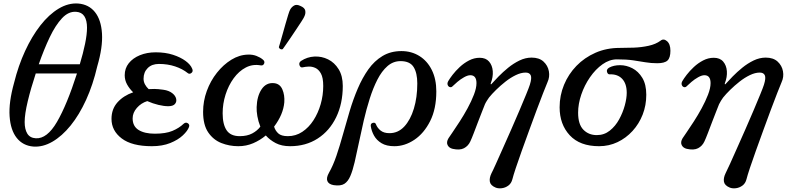

<svg xmlns="http://www.w3.org/2000/svg" viewBox="-20 -818 4496 1090"><path d="M169 14Q110 9 75 -35Q40 -79 34.5 -158Q29 -237 60 -348Q84 -445 122.5 -528.5Q161 -612 209.5 -674Q258 -736 313 -769Q368 -802 424 -798Q484 -793 519 -749.5Q554 -706 559 -628Q564 -550 532 -441Q508 -337 469 -251.5Q430 -166 381 -105.5Q332 -45 277.5 -13.5Q223 18 169 14ZM183 -33Q247 -29 303.5 -126Q360 -223 417 -401H183Q155 -316 137.5 -243Q120 -170 120 -125Q120 -84 135 -59.5Q150 -35 183 -33ZM200 -453H433Q452 -516 463 -569.5Q474 -623 474 -661Q474 -702 459 -725.5Q444 -749 412 -751Q369 -754 332 -714.5Q295 -675 262.5 -607Q230 -539 200 -453Z M842 12Q729 12 671 -32Q613 -76 613 -143Q613 -199 647 -237Q681 -275 736 -294Q715 -314 701.5 -338.5Q688 -363 688 -391Q688 -430 711 -459Q734 -488 774 -504.5Q814 -521 864 -521Q919 -521 962 -507Q1005 -493 1033.5 -472Q1062 -451 1071 -428Q1078 -413 1067 -404Q1056 -395 1046 -403Q1016 -427 974 -441Q932 -455 882 -455Q842 -455 818.5 -431.5Q795 -408 795 -371Q795 -354 803 -339Q811 -324 824 -312Q832 -312 840 -312.5Q848 -313 856 -313Q876 -313 907.5 -308.5Q939 -304 958 -289Q976 -275 980 -257.5Q984 -240 973 -227.5Q962 -215 935 -215Q911 -215 879.5 -222.5Q848 -230 816 -244Q781 -233 757 -205.5Q733 -178 733 -146Q733 -101 767 -80Q801 -59 859 -59Q921 -59 959 -75Q997 -91 1022 -115Q1034 -126 1046 -118.5Q1058 -111 1053 -97Q1045 -75 1018 -49.5Q991 -24 946.5 -6Q902 12 842 12Z M1333 12Q1282 12 1236.5 -6Q1191 -24 1162 -66.5Q1133 -109 1133 -183Q1133 -244 1154 -301.5Q1175 -359 1211.5 -405Q1248 -451 1293.5 -479Q1339 -507 1388 -508Q1414 -509 1436 -500.5Q1458 -492 1472 -480Q1485 -470 1479.5 -457Q1474 -444 1459 -447Q1414 -455 1375 -434.5Q1336 -414 1306.5 -373.5Q1277 -333 1260.5 -281Q1244 -229 1244 -175Q1244 -112 1266.5 -78.5Q1289 -45 1341 -45Q1383 -45 1412 -60.5Q1441 -76 1458 -99Q1446 -129 1441 -158.5Q1436 -188 1437 -210Q1439 -272 1465 -311Q1491 -350 1535 -346Q1569 -343 1583 -310.5Q1597 -278 1594 -237Q1588 -168 1536 -99Q1543 -76 1560 -60.5Q1577 -45 1614 -45Q1659 -45 1696 -69.5Q1733 -94 1759.5 -135Q1786 -176 1800.5 -226.5Q1815 -277 1815 -330Q1815 -377 1802 -400.5Q1789 -424 1770 -432.5Q1751 -441 1731.5 -440Q1712 -439 1700 -436Q1686 -432 1680.5 -447Q1675 -462 1689 -472Q1724 -495 1765 -497Q1806 -499 1842.5 -481Q1879 -463 1902.5 -425Q1926 -387 1926 -330Q1926 -230 1888.5 -152.5Q1851 -75 1783.5 -31.5Q1716 12 1627 12Q1579 12 1545.5 -5.5Q1512 -23 1489 -49Q1457 -22 1417.5 -5Q1378 12 1333 12ZM1585 -539Q1578 -536 1571.5 -539.5Q1565 -543 1563 -550Q1564 -553 1570 -573.5Q1576 -594 1584 -622.5Q1592 -651 1600.5 -681Q1609 -711 1616 -733.5Q1623 -756 1627 -763Q1635 -778 1649.5 -786.5Q1664 -795 1686 -784Q1710 -774 1713 -757.5Q1716 -741 1708 -725Q1705 -717 1692 -697Q1679 -677 1662 -651.5Q1645 -626 1628.5 -601.5Q1612 -577 1599.5 -559.5Q1587 -542 1585 -539Z M1874 233Q1846 228 1838.5 210Q1831 192 1848 162Q1871 122 1890 66Q1909 10 1927 -55Q1945 -120 1965 -187Q1985 -254 2011 -315Q2037 -376 2071 -424Q2105 -472 2151.5 -500Q2198 -528 2259 -528Q2316 -528 2361 -500Q2406 -472 2431.5 -420.5Q2457 -369 2457 -299Q2457 -200 2422 -130.5Q2387 -61 2332.5 -24.5Q2278 12 2219 12Q2174 12 2146 -5Q2118 -22 2103.5 -48Q2089 -74 2085 -102Q2083 -117 2096.5 -120.5Q2110 -124 2114 -113Q2122 -92 2140.5 -77Q2159 -62 2191 -62Q2240 -62 2275 -99.5Q2310 -137 2329.5 -201Q2349 -265 2349 -344Q2349 -404 2328 -437.5Q2307 -471 2254 -471Q2212 -471 2179.5 -442.5Q2147 -414 2122.5 -366Q2098 -318 2079 -258Q2060 -198 2045 -133.5Q2030 -69 2017.5 -8Q2005 53 1993.5 102Q1982 151 1969 181Q1956 212 1935 225.5Q1914 239 1874 233Z M2794 247Q2765 235 2761 214Q2757 193 2770 166Q2778 151 2795 113Q2812 75 2835 23.5Q2858 -28 2882.5 -83.5Q2907 -139 2929 -191Q2951 -243 2967 -282Q2983 -321 2988 -337Q3000 -375 2993 -390.5Q2986 -406 2964 -406Q2938 -406 2908 -391.5Q2878 -377 2849.5 -354.5Q2821 -332 2796.5 -308Q2772 -284 2756 -264Q2751 -257 2744 -246Q2737 -235 2733 -226Q2728 -213 2717 -185.5Q2706 -158 2693.5 -125Q2681 -92 2669.5 -62Q2658 -32 2650 -15Q2638 11 2614 23.5Q2590 36 2550 27Q2529 22 2521 5.5Q2513 -11 2526 -33Q2532 -42 2549.5 -67.5Q2567 -93 2590 -128.5Q2613 -164 2634.5 -203.5Q2656 -243 2670.5 -280.5Q2685 -318 2685 -346Q2685 -391 2650 -391Q2635 -391 2614.5 -379.5Q2594 -368 2576.5 -353Q2559 -338 2550 -329Q2543 -321 2534 -323.5Q2525 -326 2521.5 -336Q2518 -346 2525 -358Q2533 -372 2549.5 -393.5Q2566 -415 2590 -437.5Q2614 -460 2643 -475Q2672 -490 2703 -490Q2738 -490 2756.5 -468.5Q2775 -447 2777.5 -414Q2780 -381 2766 -345Q2765 -341 2766.5 -339.5Q2768 -338 2771 -342Q2786 -359 2810.5 -384Q2835 -409 2865 -433.5Q2895 -458 2929 -474.5Q2963 -491 2998 -491Q3041 -491 3065.5 -468.5Q3090 -446 3096 -413.5Q3102 -381 3088 -351Q3080 -332 3063.5 -290Q3047 -248 3026.5 -193Q3006 -138 2984 -77.5Q2962 -17 2942 38.5Q2922 94 2908 136.5Q2894 179 2889 199Q2883 223 2866 235.5Q2849 248 2829 250.5Q2809 253 2794 247Z M3381 12Q3272 12 3214.5 -50Q3157 -112 3157 -209Q3157 -276 3182 -336.5Q3207 -397 3252.5 -444Q3298 -491 3360.5 -518.5Q3423 -546 3498 -546Q3533 -546 3577 -547.5Q3621 -549 3662 -558Q3703 -567 3730 -587Q3747 -601 3766.5 -584.5Q3786 -568 3786 -530Q3786 -490 3769.5 -474.5Q3753 -459 3711 -459Q3676 -459 3644 -464.5Q3612 -470 3574.5 -475.5Q3537 -481 3482 -481Q3440 -481 3400.5 -453Q3361 -425 3329.5 -379.5Q3298 -334 3280 -281Q3262 -228 3262 -178Q3262 -112 3292 -81.5Q3322 -51 3368 -51Q3410 -51 3442 -76.5Q3474 -102 3495 -140.5Q3516 -179 3527 -219.5Q3538 -260 3538 -291Q3538 -343 3512 -370.5Q3486 -398 3440 -396Q3430 -396 3426 -410Q3422 -424 3438 -434Q3464 -448 3500 -448Q3536 -448 3570 -430.5Q3604 -413 3626.5 -376Q3649 -339 3649 -280Q3649 -220 3628.5 -167.5Q3608 -115 3571 -74.5Q3534 -34 3485.5 -11Q3437 12 3381 12Z M4123 247Q4094 235 4090 214Q4086 193 4099 166Q4107 151 4124 113Q4141 75 4164 23.5Q4187 -28 4211.5 -83.5Q4236 -139 4258 -191Q4280 -243 4296 -282Q4312 -321 4317 -337Q4329 -375 4322 -390.5Q4315 -406 4293 -406Q4267 -406 4237 -391.5Q4207 -377 4178.5 -354.5Q4150 -332 4125.5 -308Q4101 -284 4085 -264Q4080 -257 4073 -246Q4066 -235 4062 -226Q4057 -213 4046 -185.5Q4035 -158 4022.5 -125Q4010 -92 3998.5 -62Q3987 -32 3979 -15Q3967 11 3943 23.5Q3919 36 3879 27Q3858 22 3850 5.5Q3842 -11 3855 -33Q3861 -42 3878.5 -67.5Q3896 -93 3919 -128.5Q3942 -164 3963.5 -203.5Q3985 -243 3999.5 -280.5Q4014 -318 4014 -346Q4014 -391 3979 -391Q3964 -391 3943.5 -379.5Q3923 -368 3905.5 -353Q3888 -338 3879 -329Q3872 -321 3863 -323.5Q3854 -326 3850.5 -336Q3847 -346 3854 -358Q3862 -372 3878.5 -393.5Q3895 -415 3919 -437.5Q3943 -460 3972 -475Q4001 -490 4032 -490Q4067 -490 4085.5 -468.5Q4104 -447 4106.5 -414Q4109 -381 4095 -345Q4094 -341 4095.5 -339.5Q4097 -338 4100 -342Q4115 -359 4139.5 -384Q4164 -409 4194 -433.5Q4224 -458 4258 -474.5Q4292 -491 4327 -491Q4370 -491 4394.5 -468.5Q4419 -446 4425 -413.5Q4431 -381 4417 -351Q4409 -332 4392.5 -290Q4376 -248 4355.5 -193Q4335 -138 4313 -77.5Q4291 -17 4271 38.5Q4251 94 4237 136.5Q4223 179 4218 199Q4212 223 4195 235.5Q4178 248 4158 250.5Q4138 253 4123 247Z"/></svg>

Font: Zen Old Mincho
Style: Bold
Weight: 700
Designer: Yoshimichi Ohira
Foundry: Positype
Version: Version 1.500